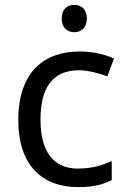

<svg xmlns="http://www.w3.org/2000/svg" viewBox="-20 -757 520 787"><path d="M285 -737C256 -737 233 -720 233 -681C233 -643 256 -625 285 -625C312 -625 336 -643 336 -681C336 -720 312 -737 285 -737ZM300 10C361 10 402 0 438 -19V-97C401 -80 357 -66 299 -66C198 -66 146 -137 146 -266C146 -400 197 -469 304 -469C341 -469 388 -456 420 -444L447 -517C415 -533 360 -546 306 -546C162 -546 55 -463 55 -265C55 -75 157 10 300 10Z"/></svg>

Font: Noto Sans Hebrew Droid Medium
Style: Regular
Weight: 500
Designer: Monotype Design Team
Foundry: Monotype Imaging Inc.
Version: Version 1.100